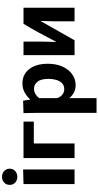

<svg xmlns="http://www.w3.org/2000/svg" viewBox="456 -1236 1003 1956"><g transform="rotate(-90 958.0 -257.5)"><path d="M135 -583Q101 -583 77 -604.5Q53 -626 53 -660Q53 -696 77 -717.5Q101 -739 135 -739Q169 -739 193.5 -717.5Q218 -696 218 -660Q218 -626 193.5 -604.5Q169 -583 135 -583ZM61 -520 210 -524V0H61Z M326 0V-520H698V-415H475V0Z M787 -344Q787 -388 786 -434.5Q785 -481 784 -520L911 -524L922 -453H925Q953 -485 994 -508Q1035 -531 1086 -531Q1180 -531 1233.5 -460.5Q1287 -390 1287 -272Q1287 -186 1258 -122.5Q1229 -59 1180 -24Q1131 11 1070 11Q1026 11 993 -7Q960 -25 938 -52H937V224H787ZM1029 -105Q1066 -105 1089 -127.5Q1112 -150 1122.5 -186.5Q1133 -223 1133 -264Q1133 -343 1104 -378Q1075 -413 1032 -413Q1002 -413 976.5 -397Q951 -381 937 -360V-182Q942 -153 967 -129Q992 -105 1029 -105Z M1375 0V-520H1513V-345L1509 -190H1512Q1559 -281 1603 -362Q1647 -443 1694 -520H1858V0H1719V-189L1723 -344H1721Q1701 -311 1653 -224Q1605 -137 1526 0Z"/></g></svg>

Font: Murecho SemiBold
Style: Regular
Weight: 600
Designer: Neil Summerour
Foundry: Positype
Version: Version 1.010; ttfautohint (v1.8.3)